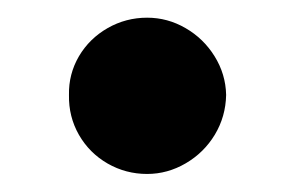

<svg xmlns="http://www.w3.org/2000/svg" viewBox="-20 -557 332 216"><path d="M57.6 -450.2Q57.1 -473.6 68.8 -493.7Q80.6 -513.7 101.1 -525.4Q121.6 -537.1 145.5 -537.1Q168.5 -537.1 188.7 -525.4Q209 -513.7 221.4 -493.7Q233.9 -473.6 234.4 -450.2Q233.9 -425.8 221.7 -405.5Q209.5 -385.3 189 -373.3Q168.5 -361.3 145.5 -361.3Q121.6 -361.3 101.1 -373Q80.6 -384.8 68.8 -405.3Q57.1 -425.8 57.6 -450.2Z"/></svg>

Font: Pretendard JP ExtraBold
Style: Regular
Weight: 800
Designer: Base glyphs from Inter by Rasmus Andersson; Hangeul glyphs from Noto Sans CJK(Source Han Sans) by Jang Soo-young and Kan
Foundry: Kil Hyung-jin
Version: Version 1.309